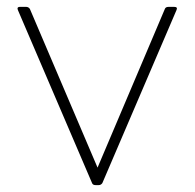

<svg xmlns="http://www.w3.org/2000/svg" viewBox="-20 -526 568 559"><path d="M471 -506H487Q498 -506 494 -497L278 7Q274 13 267 13H259Q250 13 248 7L32 -497L31 -501Q31 -506 38 -506H56Q63 -506 67 -500L264 -38L460 -500Q462 -506 471 -506Z"/></svg>

Font: LINE Seed JP_TTF Thin
Style: Regular
Weight: 250
Designer: LY Corporation & Fontrix & Fontworks
Version: Version 1.008